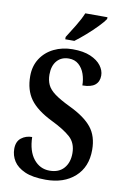

<svg xmlns="http://www.w3.org/2000/svg" viewBox="-101 -990 694 1058"><g transform="rotate(10 246.0 -460.5)"><path d="M232 10Q158 10 114.5 -9.5Q71 -29 51.5 -60Q32 -91 32 -128Q32 -169 57.5 -189Q83 -209 118 -209Q120 -130 155 -86.5Q190 -43 244 -43Q296 -43 324 -75Q352 -107 352 -159Q352 -216 316 -248.5Q280 -281 208 -316Q123 -358 86 -409Q49 -460 49 -538Q49 -594 76 -636Q103 -678 150 -701Q197 -724 255 -724Q315 -724 354.5 -707Q394 -690 414 -663.5Q434 -637 434 -608Q434 -574 411.5 -555.5Q389 -537 341 -537Q341 -570 330.5 -600.5Q320 -631 298 -650.5Q276 -670 243 -670Q201 -670 176.5 -642Q152 -614 152 -565Q152 -533 163.5 -508Q175 -483 205.5 -460.5Q236 -438 292 -411Q378 -370 417 -321.5Q456 -273 456 -196Q456 -100 394.5 -45Q333 10 232 10ZM204 -784Q225 -817 249.5 -857Q274 -897 288 -931H412V-921Q401 -904 374 -876Q347 -848 314.5 -819.5Q282 -791 255 -771H204Z"/></g></svg>

Font: Noto Serif Thai Condensed SemiBold
Style: Regular
Weight: 600
Width: 3
Designer: Monotype Design Team
Foundry: Monotype Imaging Inc.
Version: Version 2.002; ttfautohint (v1.8.4.7-5d5b)